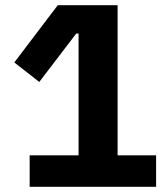

<svg xmlns="http://www.w3.org/2000/svg" viewBox="-20 -718 640 738"><path d="M94 0V-121H282V-589H273L131 -403L35 -478L202 -698H432V-121H580V0Z"/></svg>

Font: IBM Plex Sans Devanagari
Style: Bold
Weight: 700
Designer: Mike Abbink, Paul van der Laan, Pieter van Rosmalen, Erin McLaughlin
Foundry: Bold Monday
Version: Version 1.1